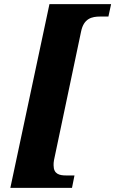

<svg xmlns="http://www.w3.org/2000/svg" viewBox="-20 -780 557 928"><path d="M30 128H328L340 68H300C268 68 239 62 239 19C239 10 239 5 241 -6L372 -628C385 -691 424 -700 464 -700H504L517 -760H219Z"/></svg>

Font: Noto Serif Tamil SemiCondensed Black
Style: Italic
Weight: 900
Width: 4
Italic angle: -12°
Designer: Indian Type Foundry, Tom Grace, and the Monotype Design Team
Foundry: Monotype Imaging Inc.
Version: Version 2.003